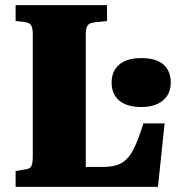

<svg xmlns="http://www.w3.org/2000/svg" viewBox="-20 -730 689 750"><path d="M41 0V-62L77 -68Q96 -70 102 -80Q108 -90 108 -120V-597Q108 -622 101 -632Q94 -642 75 -644L41 -648V-710H398V-648L352 -643Q330 -641 322.5 -631Q315 -621 315 -595V-78H386Q429 -78 456 -94Q483 -110 502 -147.5Q521 -185 540 -248H623L597 0ZM532 -312Q476 -312 446 -337Q416 -362 416 -408Q416 -452 445.5 -477.5Q475 -503 532 -503Q590 -503 618.5 -478Q647 -453 647 -407Q647 -363 616.5 -337.5Q586 -312 532 -312Z"/></svg>

Font: Literata 36pt ExtraBold
Style: Regular
Weight: 800
Designer: Latin by Veronika Burian and Jose Scaglione. Greek by Irene Vlachou. Cyrillic by Vera Evstafieva.
Foundry: TypeTogether
Version: Version 3.002